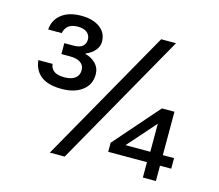

<svg xmlns="http://www.w3.org/2000/svg" viewBox="-98 -811 1071 937"><g transform="rotate(15 437.5 -342.5)"><path d="M201.7 -315Q132.5 -315 96.7 -342.9Q60.8 -370.8 55.8 -421.7H127.5Q130 -398.3 147.5 -385.8Q165 -373.3 199.2 -373.3Q235 -373.3 253.8 -387.9Q272.5 -402.5 272.5 -428.3Q272.5 -452.5 254.2 -465.8Q235.8 -479.2 199.2 -479.2H156.7V-534.2H201.7Q235.8 -534.2 249.6 -547.5Q263.3 -560.8 263.3 -580Q263.3 -602.5 247.1 -615.8Q230.8 -629.2 201.7 -629.2Q169.2 -629.2 152.9 -615.8Q136.7 -602.5 131.7 -578.3H63.3Q66.7 -626.7 103.3 -655.8Q140 -685 203.3 -685Q261.7 -685 297.1 -659.2Q332.5 -633.3 332.5 -588.3Q332.5 -564.2 315.8 -544.2Q299.2 -524.2 270 -512.5V-510Q302.5 -501.7 323.3 -480Q344.2 -458.3 344.2 -425.8Q344.2 -374.2 304.6 -344.6Q265 -315 201.7 -315ZM696.7 0V-77.5H500.8V-123.3L699.2 -350H762.5V-130.8H819.2V-77.5H762.5V0ZM574.2 -130.8H699.2V-270.8H697.5ZM226.7 0 608.3 -675H683.3L301.7 0Z"/></g></svg>

Font: Funnel Display Light
Style: Regular
Weight: 400
Version: Version 1.000